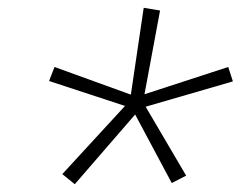

<svg xmlns="http://www.w3.org/2000/svg" viewBox="-20 -786 640 493"><path d="M172 -313 140 -339 301 -514 106 -578 120 -614 316 -543 349 -766 391 -759 351 -544 566 -614 578 -577 354 -512 458 -335 421 -316 327 -492Z"/></svg>

Font: Iosevka Curly Slab XLtEx
Style: Italic
Weight: 200
Width: 7
Italic angle: -9°
Monospace: yes
Designer: Belleve Invis
Foundry: Belleve Invis
Version: Version 11.1.0; ttfautohint (v1.8.3)